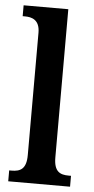

<svg xmlns="http://www.w3.org/2000/svg" viewBox="-54 -793 403 826"><g transform="rotate(5 147.5 -380.0)"><path d="M14 0H281V-47H271C233 -47 207 -59 207 -120V-760H14V-713H24C52 -713 88 -705 88 -648V-120C88 -59 62 -47 24 -47H14Z"/></g></svg>

Font: Noto Serif Myanmar Condensed SemiBold
Style: Regular
Weight: 600
Width: 3
Designer: Ben Mitchell and the Monotype Design Team
Foundry: Monotype Imaging Inc.
Version: Version 2.106